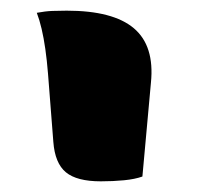

<svg xmlns="http://www.w3.org/2000/svg" viewBox="-20 -774 390 360"><path d="M247 -443Q233 -438 212.5 -436Q192 -434 169 -434Q124 -434 103.5 -451Q83 -468 80 -508L70 -636Q68 -661 65 -682Q62 -703 58 -720Q54 -737 49 -750Q65 -753 78 -753.5Q91 -754 105 -754Q192 -754 231 -721Q270 -688 263 -619Z"/></svg>

Font: Recursive Casual Black
Style: Regular
Weight: 900
Version: Version 1.047